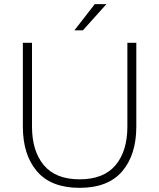

<svg xmlns="http://www.w3.org/2000/svg" viewBox="-20 -894 767 924"><path d="M636 -688V-285Q636 -149 568 -69.5Q500 10 363 10Q226 10 158 -69.5Q90 -149 90 -285V-688H134V-285Q134 -167 191 -99Q248 -31 363 -31Q479 -31 536 -99Q593 -167 593 -285V-688ZM436 -874H492L379 -748H338Z"/></svg>

Font: Roundo Light
Style: Regular
Weight: 300
Designer: Namrata Goyal (Gurmukhi), Shiva Nallaperumal (Latin)
Foundry: Indian Type Foundry
Version: Version 1.000;PS 1.0;hotconv 1.0.88;makeotf.lib2.5.647800